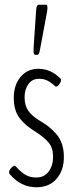

<svg xmlns="http://www.w3.org/2000/svg" viewBox="-20 -790 314 816"><path d="M129.9 -557.1Q122.6 -557.1 122.6 -572.8Q122.6 -583 123 -589.8L133.3 -743.2Q134.3 -758.8 137.2 -764.4Q140.1 -770 146 -770H176.8Q181.6 -770 181.6 -756.3Q181.6 -750 179.7 -738.3L149.4 -576.2Q146 -557.1 139.6 -557.1ZM251.5 -123Q251.5 -65.4 220.2 -29.8Q189 5.9 134.3 5.9Q68.8 5.9 21.5 -49.8Q18.6 -53.7 18.6 -57.6Q18.6 -66.4 27.3 -75.9Q36.1 -85.4 42.5 -85.4Q44.4 -85.4 45.9 -84Q68.4 -58.6 87.9 -47.1Q107.4 -35.6 133.8 -35.6Q168 -35.6 186.8 -61Q205.6 -86.4 205.6 -123.5Q205.6 -160.2 187.7 -182.6Q169.9 -205.1 133.3 -228.5Q110.4 -243.2 96.7 -253.9Q83 -264.6 67.9 -282.2Q52.7 -299.8 45.7 -322.5Q38.6 -345.2 38.6 -374.5Q38.6 -428.7 67.4 -463.1Q96.2 -497.6 142.6 -497.6Q196.3 -497.6 236.8 -456.1Q239.3 -453.6 239.3 -449.7Q239.3 -441.4 231.7 -431.6Q224.1 -421.9 218.3 -421.9Q216.3 -421.9 215.3 -422.9Q197.3 -439.5 181.9 -447.3Q166.5 -455.1 145.5 -455.1Q116.7 -455.1 100.6 -432.4Q84.5 -409.7 84.5 -377.4Q84.5 -342.3 99.6 -320.1Q114.7 -297.9 148.4 -277.3Q172.4 -263.2 187.7 -251Q203.1 -238.8 219.2 -220.5Q235.4 -202.1 243.4 -177.7Q251.5 -153.3 251.5 -123Z"/></svg>

Font: BenchNine Light
Style: Regular
Weight: 300
Version: Version 1 ; ttfautohint (v0.92.18-e454-dirty) -l 8 -r 50 -G 